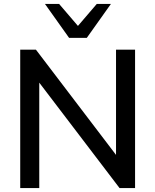

<svg xmlns="http://www.w3.org/2000/svg" viewBox="-20 -958 790 978"><path d="M83 0V-705H163L571 -169V-705H668V0H589L180 -537V0ZM332 -765 209 -938H281L377 -826L473 -938H545L422 -765Z"/></svg>

Font: Mulish SemiBold
Style: Regular
Weight: 600
Designer: Vernon Adams
Foundry: Vernon Adams
Version: Version 3.603; ttfautohint (v1.8.3)